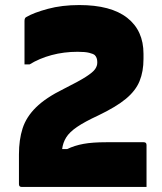

<svg xmlns="http://www.w3.org/2000/svg" viewBox="-20 -740 640 760"><path d="M294 -720Q419 -720 483.5 -669.5Q548 -619 548 -527V-507Q548 -457 532.5 -419Q517 -381 478.5 -349Q440 -317 369 -283Q315 -258 285 -237.5Q255 -217 242 -196Q229 -175 226 -150H246Q275 -164 310.5 -170.5Q346 -177 400 -177H549Q560 -177 560 -166V0H66Q55 0 55 -11V-129Q55 -187 69.5 -232Q84 -277 122.5 -315Q161 -353 232 -388Q292 -418 320 -436Q348 -454 356.5 -466.5Q365 -479 365 -491V-495Q365 -512 355 -522Q349 -527 333 -531Q317 -535 287 -535Q233 -535 184.5 -522Q136 -509 97 -485H77V-657Q77 -670 85 -673Q114 -690 169.5 -705Q225 -720 294 -720Z"/></svg>

Font: Recursive Mn Lnr St Blk
Style: Regular
Weight: 900
Monospace: yes
Version: Version 1.079;hotconv 1.0.112;makeotfexe 2.5.65598; ttfautoh